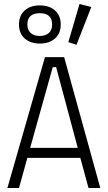

<svg xmlns="http://www.w3.org/2000/svg" viewBox="-20 -941 540 961"><path d="M322 -730 378 -921 437 -906 363 -717ZM179.5 -914Q227 -914 255.5 -888.5Q284 -863 284 -818.5Q284 -774 255.5 -748.5Q227 -723 179.5 -723Q132 -723 103.5 -748.5Q75 -774 75 -818.5Q75 -863 103.5 -888.5Q132 -914 179.5 -914ZM117 -818Q117 -791 133.5 -776Q150 -761 179 -761Q208 -761 224.5 -776Q241 -791 241 -818Q241 -875 179 -875Q117 -875 117 -818ZM17 0 205 -655H301L482 0H423L382 -151H117L75 0ZM369 -201 261 -605H244L131 -201Z"/></svg>

Font: Lekton
Style: Regular
Weight: 400
Designer: Paolo Mazzetti, Luciano Perondi, Raffaele Flato, Elena Papassissa, Emilio Macchia, Michela Povoleri, Tobias Seemiller, R
Version: Version 34.000